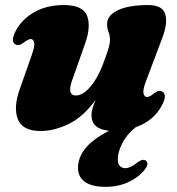

<svg xmlns="http://www.w3.org/2000/svg" viewBox="-20 -505 704 762"><path d="M623.5 -141.5Q645 -130.5 623.5 -88.5Q591.5 -26 518.5 0Q482.5 29 465 64Q447.5 99 447.5 127Q447.5 145.5 456 154Q464.5 162.5 477 162.5Q498 162.5 524 140.5Q533 134 540.2 131Q547.5 128 555 130.5Q562.5 133 564.8 142.8Q567 152.5 554 168.5Q532.5 197 491.5 216.8Q450.5 236.5 399 236.5Q344.5 236.5 317 216.8Q289.5 197 289.5 161Q289.5 121 318.2 84.5Q347 48 412.5 14Q343 7.5 343 -49Q343 -62 347.8 -77Q352.5 -92 359.5 -108.5Q309.5 -40 251.5 -12.5Q193.5 15 142 15Q69.5 15 51 -31.5Q32.5 -78 58 -150L107 -289.5Q119 -323.5 115.5 -336.8Q112 -350 102 -350Q92.5 -350 77 -338Q65 -328.5 57.2 -326.8Q49.5 -325 42 -328.5Q20.5 -339.5 42 -381.5Q66 -428 115.8 -456.5Q165.5 -485 233 -485Q309 -485 325.5 -442.5Q342 -400 317.5 -331.5L268.5 -192.5Q243 -126 281.5 -126Q308 -126 337.2 -159.2Q366.5 -192.5 387 -246Q401 -282 408.8 -306.8Q416.5 -331.5 416.5 -347.5Q416.5 -364 410.8 -378Q405 -392 405 -410Q405 -444 448 -464.5Q491 -485 568.5 -485Q623.5 -485 635.2 -450.5Q647 -416 625 -357L558.5 -180.5Q546 -147 549.8 -133.5Q553.5 -120 563.5 -120Q573 -120 588.5 -132Q600.5 -142 608.2 -143.8Q616 -145.5 623.5 -141.5Z"/></svg>

Font: Fraunces 9pt S000 Black
Style: Italic
Weight: 900
Italic angle: -16°
Version: Version 1.000; ttfautohint (v1.8.3)